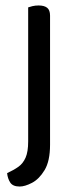

<svg xmlns="http://www.w3.org/2000/svg" viewBox="-20 -487 283 702"><path d="M6 146Q30 135 47 123Q64 111 73.5 89.5Q83 68 83 30V-303H163V42Q163 102 143 135Q123 168 97 181.5Q71 195 52 195Q27 195 17.5 180.5Q8 166 6 146ZM163 -214 83 -225V-460Q88 -462 98.5 -464.5Q109 -467 121 -467Q142 -467 152.5 -458.5Q163 -450 163 -430Z"/></svg>

Font: Baloo Tammudu 2
Style: Regular
Weight: 400
Designer: Maithili Shingre, Omkar Shende and Ek Type
Foundry: Ek Type
Version: Version 1.700